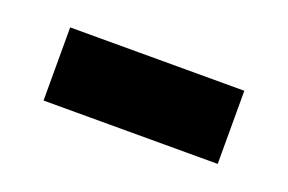

<svg xmlns="http://www.w3.org/2000/svg" viewBox="-34 -379 388 259"><g transform="rotate(20 160.0 -249.5)"><path d="M35 -197.5V-302.5H285V-197.5Z"/></g></svg>

Font: Funnel Sans SemiBold
Style: Regular
Weight: 600
Designer: NORD ID, Kristian Moeller
Foundry: Dicotype
Version: Version 1.000